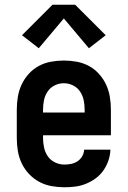

<svg xmlns="http://www.w3.org/2000/svg" viewBox="-20 -784 540 812"><path d="M252 8Q225 8 197.5 3Q170 -2 146 -15Q122 -28 103 -48Q84 -68 72 -93Q60 -118 55.5 -145.5Q51 -173 51 -200V-320Q51 -347 55.5 -374.5Q60 -402 71.5 -426.5Q83 -451 101.5 -471.5Q120 -492 144 -505Q168 -518 195.5 -523Q223 -528 250 -528Q277 -528 304.5 -523Q332 -518 356 -505Q380 -492 398.5 -471.5Q417 -451 428.5 -426.5Q440 -402 444.5 -374.5Q449 -347 449 -320V-212H162V-200Q162 -180 166.5 -159.5Q171 -139 182.5 -122.5Q194 -106 213 -97Q232 -88 252 -88Q267 -88 281.5 -91Q296 -94 308 -102Q320 -110 327.5 -123Q335 -136 336 -151H447Q446 -127 438.5 -105Q431 -83 417.5 -63.5Q404 -44 385 -30Q366 -16 344 -7Q322 2 299 5Q276 8 252 8ZM162 -308H338V-320Q338 -340 334 -360Q330 -380 318.5 -397Q307 -414 288.5 -423Q270 -432 250 -432Q230 -432 211.5 -423Q193 -414 181.5 -397Q170 -380 166 -360Q162 -340 162 -320ZM144 -580 73 -635 202 -764H298L427 -635L356 -580L250 -706Z"/></svg>

Font: Iosevka SS04
Style: Bold
Weight: 700
Monospace: yes
Designer: Belleve Invis
Foundry: Belleve Invis
Version: Version 19.0.0; ttfautohint (v1.8.4)